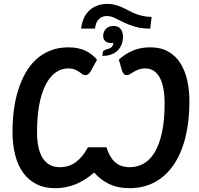

<svg xmlns="http://www.w3.org/2000/svg" viewBox="-20 -978 1043 1006"><path d="M767 -828Q720.5 -828 687 -838.2Q653.5 -848.5 627.8 -861Q602 -873.5 581.2 -883.8Q560.5 -894 539 -894Q514 -894 497.8 -877.5Q481.5 -861 477.5 -828H405Q412.5 -891 449.2 -924.2Q486 -957.5 543 -957.5Q565 -957.5 583.5 -952.5Q602 -947.5 619 -940Q636 -932.5 652.5 -923.5Q669 -914.5 687.2 -907Q705.5 -899.5 726.8 -894.5Q748 -889.5 774.5 -889.5ZM519 -704.5Q519.5 -715.5 540 -719.5Q555.5 -723.5 563.8 -730.5Q572 -737.5 574.5 -753.5Q572 -753 570 -752.8Q568 -752.5 565.5 -752.5Q540.5 -752.5 530.5 -763.5Q520.5 -774.5 520.5 -789Q520.5 -811.5 535 -826.8Q549.5 -842 575 -842Q600 -842 612.2 -826.2Q624.5 -810.5 624.5 -786Q624.5 -765 617.8 -746.5Q611 -728 597.5 -714.2Q584 -700.5 563.5 -692.8Q543 -685 516 -685ZM602.5 -665.5Q633.5 -694 673.8 -712Q714 -730 768.5 -730Q823.5 -730 862.2 -707.5Q901 -685 925.5 -646.2Q950 -607.5 961.2 -556Q972.5 -504.5 972.5 -446.5Q972.5 -344 952 -260.2Q931.5 -176.5 891.5 -116.8Q851.5 -57 792.8 -24.5Q734 8 657.5 8Q598.5 8 553.2 -13.2Q508 -34.5 473 -74Q428.5 -34.5 377.8 -13.2Q327 8 268 8Q212.5 8 171 -13Q129.5 -34 101.5 -72.5Q73.5 -111 59.5 -166Q45.5 -221 45.5 -288.5Q45.5 -345.5 52.5 -400.5Q59.5 -455.5 74.8 -504.5Q90 -553.5 113.2 -595Q136.5 -636.5 169.2 -666.5Q202 -696.5 244.2 -713.2Q286.5 -730 339 -730Q366 -730 388.2 -725.2Q410.5 -720.5 428.8 -711.8Q447 -703 461.8 -691.2Q476.5 -679.5 488.5 -665.5L453.5 -601.5Q446 -591 440 -587.8Q434 -584.5 425.5 -584.5Q418 -584.5 410.8 -590Q403.5 -595.5 394 -602Q384.5 -608.5 371.2 -614Q358 -619.5 338.5 -619.5Q300 -619.5 269.8 -597Q239.5 -574.5 218 -531.5Q196.5 -488.5 185.2 -426.5Q174 -364.5 174 -285.5Q174 -242.5 181.2 -208.2Q188.5 -174 203.2 -150.5Q218 -127 240.2 -114.5Q262.5 -102 293 -102Q342.5 -102 378.2 -129.2Q414 -156.5 441 -206.5H538Q552.5 -156.5 581.8 -129.2Q611 -102 660 -102Q699.5 -102 733 -121Q766.5 -140 790.8 -180.5Q815 -221 828.8 -284.2Q842.5 -347.5 842.5 -436Q842.5 -525 816.5 -572.2Q790.5 -619.5 741 -619.5Q721.5 -619.5 707 -614Q692.5 -608.5 681.5 -602Q670.5 -595.5 661.8 -590Q653 -584.5 645.5 -584.5Q637.5 -584.5 632.2 -587.8Q627 -591 621.5 -601.5Z"/></svg>

Font: Lato 2
Style: Bold Italic
Weight: 700
Italic angle: -7°
Designer: Lukasz Dziedzic with Adam Twardoch and Botio Nikoltchev
Foundry: tyPoland Lukasz Dziedzic
Version: Version 2.015; 2015-08-06; http://www.latofonts.com/